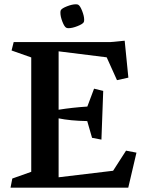

<svg xmlns="http://www.w3.org/2000/svg" viewBox="-20 -871 674 891"><path d="M504.9 -78.6 564.9 -171.9 613.3 -162.6 575.2 0H28.8L37.1 -42.5L125 -73.7V-604.5L33.7 -636.7L43.5 -675.8H493.2L558.6 -682.1L575.7 -510.7L522.9 -499L475.1 -605L252 -632.8V-361.8Q316.4 -372.1 385.3 -376.5L416.5 -459.5L459 -449.2L450.7 -223.1L407.2 -231.4L384.8 -309.1Q305.7 -310.5 252 -321.8V-48.3ZM260.3 -812Q260.3 -819.8 262.2 -823.7Q267.1 -832.5 291 -841.8Q314.9 -851.1 332 -851.1Q339.4 -851.1 342.8 -849.1Q351.6 -844.7 361.1 -820.6Q370.6 -796.4 370.6 -779.3Q370.6 -772 368.7 -768.1Q363.8 -759.3 339.6 -749.8Q315.4 -740.2 298.3 -740.2Q291.5 -740.2 287.6 -742.2Q278.8 -746.6 269.5 -770.5Q260.3 -794.4 260.3 -812Z"/></svg>

Font: Vesper Libre Medium
Style: Regular
Weight: 500
Designer: Robert Keller & Kimya Gandhi
Foundry: Mota Italic
Version: Version 1.058